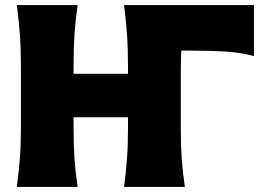

<svg xmlns="http://www.w3.org/2000/svg" viewBox="-20 -733 1048 753"><path d="M46 0Q53.5 -56.5 57.8 -109.8Q62 -163 62 -230.5V-474Q62 -544.5 57.8 -599.5Q53.5 -654.5 46 -713H284.5Q276 -654.5 272.2 -599.5Q268.5 -544.5 268.5 -474V-443.5H482V-474Q482 -544.5 478 -599.5Q474 -654.5 466.5 -713H976V-513Q924 -527 865.2 -530.8Q806.5 -534.5 727 -534.5H691Q689 -492 689 -441V-230.5Q689 -163 692.8 -109.8Q696.5 -56.5 705 0H466.5Q474 -56.5 478 -109.8Q482 -163 482 -230.5V-273H268.5V-230.5Q268.5 -163 272.2 -109.8Q276 -56.5 284.5 0Z"/></svg>

Font: Commissioner Flair ExtraBold
Style: Regular
Weight: 800
Designer: Kostas Bartsokas
Foundry: Kostas Bartsokas
Version: Version 1.000; ttfautohint (v1.8.3)